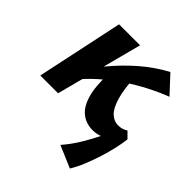

<svg xmlns="http://www.w3.org/2000/svg" viewBox="-178 -558 886 886"><g transform="rotate(45 265.0 -114.5)"><path d="M135 -90 104 -112Q147 -179 197 -239.5Q247 -300 304.5 -350Q362 -400 429 -436L507 -352Q459 -334 408 -307.5Q357 -281 307.5 -247.5Q258 -214 214 -174.5Q170 -135 135 -90ZM16 0 106 -424H243L132 0ZM416 207 308 161Q341 123 367 80Q393 37 413 -4Q433 -45 444 -74L509 -76Q506 -50 498 -13.5Q490 23 477.5 62.5Q465 102 449.5 140Q434 178 416 207ZM365 8Q322 8 291 -16.5Q260 -41 245 -93.5Q230 -146 234 -230L329 -314Q333 -228 347.5 -179.5Q362 -131 384 -111Q406 -91 431 -91Q438 -91 446 -92Q454 -93 463 -96.5Q472 -100 480 -105L509 -76Q486 -50 463 -31Q440 -12 415.5 -2Q391 8 365 8Z"/></g></svg>

Font: Ysabeau Office ExtraBold
Style: Italic
Weight: 800
Italic angle: -12°
Designer: Christian Thalmann (Catharsis Fonts)
Version: Version 2.001;gftools[0.9.30]; featfreeze: tnum,lnum,ss02